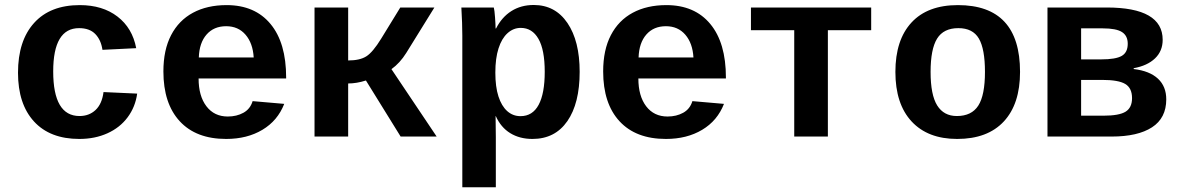

<svg xmlns="http://www.w3.org/2000/svg" viewBox="-20 -559 4841 786"><path d="M304.7 9.8Q184.6 9.8 119.1 -61.8Q53.7 -133.3 53.7 -261.2Q53.7 -392.1 119.6 -465.1Q185.5 -538.1 306.6 -538.1Q399.9 -538.1 460.9 -491.2Q522 -444.3 537.6 -361.8L399.4 -355Q393.6 -395.5 370.1 -419.7Q346.7 -443.8 303.7 -443.8Q197.8 -443.8 197.8 -266.6Q197.8 -84 305.7 -84Q344.7 -84 371.1 -108.6Q397.5 -133.3 403.8 -182.1L541.5 -175.8Q534.2 -121.6 502.7 -79.1Q471.2 -36.6 419.9 -13.4Q368.7 9.8 304.7 9.8Z M905.8 9.8Q782.7 9.8 715.8 -62.7Q648.9 -135.3 648.9 -266.6Q648.9 -354.5 680.4 -415Q711.9 -475.6 770 -506.8Q828.1 -538.1 907.7 -538.1Q1023.4 -538.1 1087.4 -460.9Q1151.4 -383.8 1151.4 -241.7V-237.8H793Q793 -166 825 -124Q856.9 -82 912.6 -82Q948.7 -82 976.6 -97.4Q1004.4 -112.8 1014.2 -145L1143.6 -133.8Q1116.7 -64.9 1054.2 -27.6Q991.7 9.8 905.8 9.8ZM905.8 -451.7Q855.5 -451.7 825.7 -417.7Q795.9 -383.8 793.9 -323.7H1018.6Q1015.1 -382.3 985.1 -417Q955.1 -451.7 905.8 -451.7Z M1267.6 -528.3H1405.3V-311.5Q1453.1 -311.5 1479.7 -328.4Q1506.3 -345.2 1540.5 -400.9L1618.7 -528.3H1758.3L1643.1 -342.3Q1617.2 -300.8 1582.5 -275.9L1767.6 0H1620.1L1478 -229.5Q1439.9 -217.3 1405.3 -217.3V0H1267.6Z M2001.5 -528.3Q2004.4 -518.1 2006.6 -487.3Q2008.8 -456.5 2008.8 -442.4H2010.7Q2034.2 -488.8 2073.5 -513.7Q2112.8 -538.6 2165 -538.6Q2252.9 -538.6 2303 -464.8Q2353 -391.1 2353 -265.1Q2353 -135.7 2302.5 -63Q2252 9.8 2159.7 9.8Q2107.4 9.8 2068.8 -13.9Q2030.3 -37.6 2009.8 -83.5H2008.8L2009.8 3.4V207.5H1872.6V-413.1Q1872.6 -461.9 1868.7 -528.3ZM2007.8 -261.7Q2007.8 -203.6 2020.5 -164.3Q2033.2 -125 2056.4 -104.2Q2079.6 -83.5 2110.8 -83.5Q2160.2 -83.5 2185.1 -129.9Q2210 -176.3 2210 -265.1Q2210 -355 2184.3 -399.9Q2158.7 -444.8 2111.8 -444.8Q2081.5 -444.8 2057.6 -423.1Q2033.7 -401.4 2020.8 -360.8Q2007.8 -320.3 2007.8 -261.7Z M2706.1 9.8Q2583 9.8 2516.1 -62.7Q2449.2 -135.3 2449.2 -266.6Q2449.2 -354.5 2480.7 -415Q2512.2 -475.6 2570.3 -506.8Q2628.4 -538.1 2708 -538.1Q2823.7 -538.1 2887.7 -460.9Q2951.7 -383.8 2951.7 -241.7V-237.8H2593.3Q2593.3 -166 2625.2 -124Q2657.2 -82 2712.9 -82Q2749 -82 2776.9 -97.4Q2804.7 -112.8 2814.5 -145L2943.8 -133.8Q2917 -64.9 2854.5 -27.6Q2792 9.8 2706.1 9.8ZM2706.1 -451.7Q2655.8 -451.7 2626 -417.7Q2596.2 -383.8 2594.2 -323.7H2818.8Q2815.4 -382.3 2785.4 -417Q2755.4 -451.7 2706.1 -451.7Z M3054.2 -528.3H3546.4V-435.5H3369.1V0H3231.4V-435.5H3054.2Z M4155.8 -264.6Q4155.8 -133.3 4089.4 -61.8Q4022.9 9.8 3898.4 9.8Q3778.3 9.8 3711.9 -61.8Q3645.5 -133.3 3645.5 -264.6Q3645.5 -395.5 3711.4 -466.8Q3777.3 -538.1 3901.4 -538.1Q4155.8 -538.1 4155.8 -264.6ZM4012.2 -264.6Q4012.2 -358.4 3987.3 -401.1Q3962.4 -443.8 3903.3 -443.8Q3842.8 -443.8 3816.2 -400.9Q3789.6 -357.9 3789.6 -264.6Q3789.6 -170.4 3816.7 -127.2Q3843.8 -84 3897 -84Q3957.5 -84 3984.9 -126.7Q4012.2 -169.4 4012.2 -264.6Z M4510.3 -528.3Q4739.7 -528.3 4739.7 -396Q4739.7 -350.1 4708.5 -320.1Q4677.2 -290 4621.1 -279.8V-276.4Q4686.5 -268.6 4720.5 -236.8Q4754.4 -205.1 4754.4 -152.3Q4754.4 -75.7 4696 -37.8Q4637.7 0 4530.8 0H4268.1V-528.3ZM4405.8 -85.4H4497.1Q4561.5 -85.4 4587.9 -101.8Q4614.3 -118.2 4614.3 -157.2Q4614.3 -198.7 4586.4 -215.3Q4558.6 -231.9 4491.7 -231.9H4405.8ZM4405.8 -442.9V-315.9H4487.8Q4547.4 -315.9 4572 -330.1Q4596.7 -344.2 4596.7 -379.9Q4596.7 -412.6 4573.2 -427.7Q4549.8 -442.9 4494.1 -442.9Z"/></svg>

Font: Liberation Mono
Style: Bold
Weight: 700
Monospace: yes
Designer: Steve Matteson
Foundry: Ascender Corporation
Version: Version 2.1.5